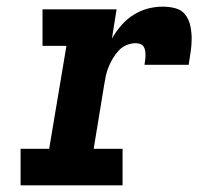

<svg xmlns="http://www.w3.org/2000/svg" viewBox="-20 -558 640 578"><path d="M42 0V-110H128L180 -420H108V-530H331L317 -442Q329 -463 345 -481.5Q361 -500 381.5 -513Q402 -526 424.5 -532Q447 -538 470 -538Q490 -538 508.5 -533Q527 -528 538 -513.5Q549 -499 553 -480Q557 -461 557 -441.5Q557 -422 554 -402.5Q551 -383 548 -363H415Q416 -370 417 -377Q418 -384 418 -391.5Q418 -399 417 -405.5Q416 -412 412.5 -417.5Q409 -423 402.5 -425.5Q396 -428 389 -428Q375 -428 361.5 -422.5Q348 -417 338 -406.5Q328 -396 320.5 -383.5Q313 -371 307.5 -358Q302 -345 299 -331.5Q296 -318 294 -305L262 -110H349V0Z"/></svg>

Font: Iosevka Slab XBdExObl
Style: Regular
Weight: 800
Width: 7
Italic angle: -9°
Monospace: yes
Designer: Belleve Invis
Foundry: Belleve Invis
Version: Version 11.1.0; ttfautohint (v1.8.3)